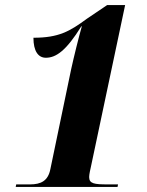

<svg xmlns="http://www.w3.org/2000/svg" viewBox="-20 -738 581 758"><path d="M42 0H444L446 -10H405C352 -10 332 -13 332 -39C332 -50 337 -71 339 -80L474 -718H403L323 -664C255 -614 212 -589 112 -589C112 -536 131 -510 161 -510C202 -510 242 -539 301 -634H303C291 -592 271 -511 261 -465L179 -71C170 -24 142 -10 98 -10H44Z"/></svg>

Font: Noto Serif Display SemiCondensed ExtraBold
Style: Italic
Weight: 800
Width: 4
Italic angle: -12°
Designer: Monotype Design Team
Foundry: Monotype Imaging Inc.
Version: Version 2.009